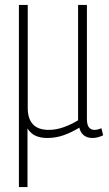

<svg xmlns="http://www.w3.org/2000/svg" viewBox="-20 -552 442 782"><path d="M57 210V-532H93V-111Q93 -69 114 -46Q135 -23 178 -23Q209 -23 239.5 -34Q270 -45 298 -62V-532H334V-68Q334 -43 342.5 -33Q351 -23 364 -23Q379 -23 393 -30L400 -1Q378 10 356 10Q336 10 322 -0.5Q308 -11 303 -32Q272 -13 240 -1.5Q208 10 172 10Q145 10 125 1Q105 -8 92 -29V210Z"/></svg>

Font: Georama SemiCondensed ExtraLight
Style: Regular
Weight: 200
Width: 4
Designer: Jean-Baptiste Levee
Foundry: Production Type
Version: Version 1.000